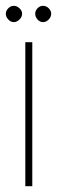

<svg xmlns="http://www.w3.org/2000/svg" viewBox="-31 -640 196 660"><path d="M80 -495V0H56V-495ZM-11 -593Q-11 -603 -2.5 -611.5Q6 -620 16 -620Q27 -620 36 -611.5Q45 -603 45 -593Q45 -582 36 -573Q27 -564 16 -564Q6 -564 -2.5 -573Q-11 -582 -11 -593ZM90 -593Q90 -603 98 -611.5Q106 -620 117 -620Q128 -620 136.5 -611.5Q145 -603 145 -593Q145 -582 136.5 -573Q128 -564 117 -564Q106 -564 98 -573Q90 -582 90 -593Z"/></svg>

Font: Moniqa Thin Paragraph
Style: Regular
Weight: 100
Designer: Rajesh Rajput
Foundry: Rajesh Rajput
Version: Version 1.000